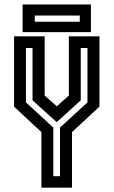

<svg xmlns="http://www.w3.org/2000/svg" viewBox="-20 -868 525 888"><path d="M171.5 0V-257L45 -375V-700H186.5V-426L242.5 -376.5L298.5 -426V-700H440V-375L313 -257V0ZM226.5 -53H257.5V-278L384.5 -394.5V-646H353.5V-404L243.5 -304H241L130.5 -404V-646H100V-394.5L226.5 -278ZM84.5 -719.5V-847.5H400.5V-719.5ZM141 -767.5H349V-796H141Z"/></svg>

Font: Tourney Condensed SemiBold
Style: Regular
Weight: 600
Width: 3
Designer: Tyler Finck
Foundry: Etcetera Type Co
Version: Version 1.010; ttfautohint (v1.8.3)